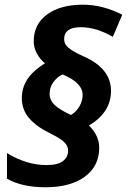

<svg xmlns="http://www.w3.org/2000/svg" viewBox="-20 -790 542 820"><path d="M247.1 -472.2C304.4 -448.7 333 -419.3 333 -383.8C333 -368.2 328.7 -352.6 320.1 -337.2C311.4 -321.7 299.2 -308.9 283.2 -298.8C250.7 -313.8 227.3 -328.2 213.1 -342C199 -355.9 191.9 -371.6 191.9 -389.2C191.9 -406.7 196.9 -422.9 207 -437.7C217.1 -452.6 230.5 -464 247.1 -472.2ZM73.2 -371.1C73.2 -337.9 83.7 -309.2 104.5 -285.2C125.3 -261.1 154.8 -239.7 192.9 -221.2C223.5 -206.2 244.1 -193.3 254.9 -182.4C265.6 -171.5 271 -159.7 271 -147C271 -128.4 263.6 -113.4 248.8 -102.1C234 -90.7 210.4 -85 178.2 -85C121.9 -85 65.8 -102.1 9.8 -136.2V-26.9C52.7 -2.4 107.4 9.8 173.8 9.8C245.1 9.8 301.3 -5.3 342.3 -35.4C383.3 -65.5 403.8 -106.8 403.8 -159.2C403.8 -178.1 399.6 -195.7 391.1 -212.2C382.6 -228.6 372.2 -242.5 359.9 -253.9C422.7 -291.3 454.1 -340.7 454.1 -401.9C454.1 -466 414.7 -515.3 335.9 -549.8C307.6 -562.5 286.9 -574.2 273.7 -585C260.5 -595.7 253.9 -608.1 253.9 -622.1C253.9 -656.6 277.3 -673.8 324.2 -673.8C368.2 -673.8 414.1 -660.2 461.9 -632.8L502 -727.1C446 -755.7 390 -770 334 -770C270.2 -770 219.2 -756.1 181.2 -728.3C143.1 -700.4 124 -662.3 124 -613.8C124 -595.2 128.6 -577.7 137.7 -561.3C146.8 -544.8 158.2 -531.1 171.9 -520C137 -497.9 111.9 -474.8 96.4 -450.7C81 -426.6 73.2 -400.1 73.2 -371.1Z"/></svg>

Font: OpenSans
Style: Bold Italic
Weight: 700
Italic angle: -12°
Foundry: Ascender Corporation
Version: Version 1.10; ttfautohint (v1.2) -l 8 -r 50 -G 200 -x 14 -D 